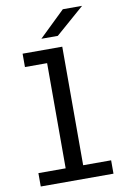

<svg xmlns="http://www.w3.org/2000/svg" viewBox="-102 -1015 705 1075"><g transform="rotate(-10 250.0 -478.0)"><path d="M40 0V-76H195V-674H69V-750H294.5V-76H453.5V0ZM280.5 -814H187L334 -956H443.5Z"/></g></svg>

Font: Trispace
Style: Regular
Weight: 400
Designer: Tyler Finck
Foundry: Etcetera Type Company
Version: Version 1.210; ttfautohint (v1.8.3)